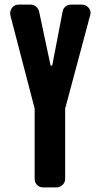

<svg xmlns="http://www.w3.org/2000/svg" viewBox="-20 -811 430 831"><path d="M335 -791Q350 -791 361 -780Q372 -769 372 -755Q372 -751 370 -744L262 -341V-36Q262 -22 251 -11Q240 0 224 0H167Q150 0 140 -11Q130 -22 130 -36V-341L25 -744Q24 -748 24 -754Q24 -768 34 -779.5Q44 -791 60 -791H113Q126 -791 136 -782.5Q146 -774 149 -762L199 -527H206L251 -761Q253 -774 263.5 -782.5Q274 -791 287 -791Z"/></svg>

Font: H.H. Samuel
Style: Regular
Weight: 900
Width: 1
Designer: deFharo
Foundry: deFharo
Version: Version 1.009